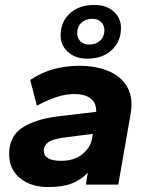

<svg xmlns="http://www.w3.org/2000/svg" viewBox="-20 -746 600 776"><path d="M174 10Q106 10 61.5 -25.5Q17 -61 17 -124Q17 -196 71 -230.5Q125 -265 216 -276L369 -294Q369 -333 344.5 -349.5Q320 -366 281 -366Q248 -366 212.5 -355Q177 -344 129 -319L102 -423Q151 -455 200 -467.5Q249 -480 300 -480Q367 -480 418 -459Q469 -438 494 -395Q519 -352 508 -286L458 0H327L335 -48Q306 -18 269 -4Q232 10 174 10ZM227 -96Q280 -96 312.5 -122.5Q345 -149 352 -185L355 -205L246 -191Q194 -185 175.5 -171.5Q157 -158 157 -137Q157 -96 227 -96ZM333 -509Q284 -509 254.5 -536Q225 -563 225 -603Q225 -657 262 -691.5Q299 -726 361 -726Q410 -726 439.5 -699.5Q469 -673 469 -633Q469 -579 432 -544Q395 -509 333 -509ZM341 -566Q368 -566 385 -582Q402 -598 402 -624Q402 -643 389 -656.5Q376 -670 353 -670Q326 -670 309 -654Q292 -638 292 -612Q292 -592 305 -579Q318 -566 341 -566Z"/></svg>

Font: Gantari
Style: Bold Italic
Weight: 700
Italic angle: -10°
Designer: Anugrah Pasau
Foundry: Lafontype
Version: Version 1.000; ttfautohint (v1.8.4.7-5d5b)